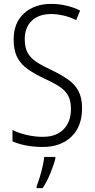

<svg xmlns="http://www.w3.org/2000/svg" viewBox="-20 -744 485 985"><path d="M401 -189Q401 -95 346 -42.5Q291 10 200 10Q110 10 44 -19V-77Q76 -61 117.5 -51.5Q159 -42 200 -42Q269 -42 306.5 -81Q344 -120 344 -185Q344 -227 329.5 -253.5Q315 -280 284.5 -300Q254 -320 205 -342Q159 -364 124 -388Q89 -412 69.5 -448Q50 -484 50 -541Q50 -628 104 -676Q158 -724 242 -724Q285 -724 323 -714.5Q361 -705 391 -690L371 -641Q338 -657 305 -664.5Q272 -672 242 -672Q179 -672 143 -637.5Q107 -603 107 -543Q107 -499 122.5 -472Q138 -445 168 -425.5Q198 -406 241 -386Q292 -362 328 -337Q364 -312 382.5 -277Q401 -242 401 -189ZM264 70Q255 105 237.5 147Q220 189 199 221H168V211Q175 194 183.5 166.5Q192 139 198.5 110Q205 81 207 61H264Z"/></svg>

Font: Noto Sans Myanmar UI Condensed Light
Style: Regular
Weight: 300
Width: 3
Designer: Monotype Design Team
Foundry: Monotype Imaging Inc.
Version: Version 2.103; ttfautohint (v1.8.4.7-5d5b)